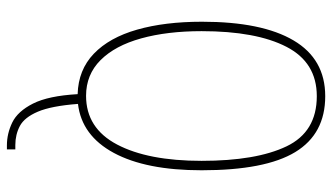

<svg xmlns="http://www.w3.org/2000/svg" viewBox="-228 -538 985 570"><g transform="rotate(90 265.0 -252.5)"><path d="M411 220Q376 220 343 204Q310 188 287 142.5Q264 97 259 10Q187 8 139 -38Q91 -84 67.5 -166.5Q44 -249 44 -359Q44 -537 99.5 -631Q155 -725 265 -725Q377 -725 431 -636Q485 -547 485 -358Q485 -193 433.5 -97.5Q382 -2 288 9Q294 88 311 128Q328 168 353.5 181.5Q379 195 410 195H423V220ZM264 -15Q360 -15 408.5 -107Q457 -199 457 -358Q457 -520 414 -610Q371 -700 265 -700Q165 -700 118.5 -610Q72 -520 72 -358Q72 -256 93.5 -178.5Q115 -101 158 -58Q201 -15 264 -15Z"/></g></svg>

Font: Noto Serif Georgian ExtraCondensed Thin
Style: Regular
Weight: 100
Width: 2
Designer: Monotype Design Team, Akaki Razmadze
Foundry: Google LLC
Version: Version 2.003; ttfautohint (v1.8.4.7-5d5b)